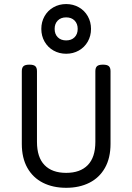

<svg xmlns="http://www.w3.org/2000/svg" viewBox="-20 -897 640 928"><path d="M514.2 -552.7V-201.7Q514.2 -133.3 487.3 -85.7Q460.4 -38.1 412.1 -13.7Q363.8 10.7 299.8 10.7Q235.8 10.7 187.5 -13.7Q139.2 -38.1 112.3 -85.7Q85.4 -133.3 85.4 -201.7V-552.7Q85.4 -569.8 93.5 -577.1Q101.6 -584.5 121.6 -584.5H122.6Q142.6 -584.5 150.6 -577.1Q158.7 -569.8 158.7 -552.7V-211.4Q158.7 -136.7 195.3 -99.1Q231.9 -61.5 299.8 -61.5Q367.7 -61.5 404.3 -99.1Q440.9 -136.7 440.9 -211.4V-552.7Q440.9 -569.8 449 -577.1Q457 -584.5 477.1 -584.5H478Q498 -584.5 506.1 -577.1Q514.2 -569.8 514.2 -552.7ZM419.9 -757.3Q419.9 -723.6 404.3 -696Q388.7 -668.5 361.1 -652.8Q333.5 -637.2 299.8 -637.2Q266.1 -637.2 238.5 -652.8Q210.9 -668.5 195.3 -696Q179.7 -723.6 179.7 -757.3Q179.7 -791 195.3 -818.6Q210.9 -846.2 238.5 -861.8Q266.1 -877.4 299.8 -877.4Q333.5 -877.4 361.1 -861.8Q388.7 -846.2 404.3 -818.6Q419.9 -791 419.9 -757.3ZM244.1 -757.3Q244.1 -731.9 259.3 -716.8Q274.4 -701.7 299.8 -701.7Q325.2 -701.7 340.3 -716.8Q355.5 -731.9 355.5 -757.3Q355.5 -782.7 340.3 -797.9Q325.2 -813 299.8 -813Q274.4 -813 259.3 -797.9Q244.1 -782.7 244.1 -757.3Z"/></svg>

Font: Courier Prime Code
Style: Regular
Weight: 400
Designer: Alan Dague-Greene
Foundry: Quote-Unquote Apps
Version: Version 3.0318